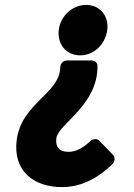

<svg xmlns="http://www.w3.org/2000/svg" viewBox="-20 -548 547 784"><path d="M378 -279C378 -291 368 -301 356 -301H254C233 -301 226 -283 226 -273C224 -165 67 -127 48 25C33 150 117 216 234 216C315 216 386 175 440 121C449 112 451 95 442 85L385 26C377 18 360 18 349 28C319 56 291 72 260 72C221 72 206 51 210 17C217 -42 380 -117 378 -279ZM418 -426C425 -483 388 -528 332 -528C276 -528 227 -483 220 -426C213 -368 250 -322 307 -322C364 -322 411 -368 418 -426Z"/></svg>

Font: Falling Sky
Style: BlkObl
Weight: 900
Designer: Paul D. Hunt
Foundry: Adobe Systems Incorporated
Version: Version 1.02